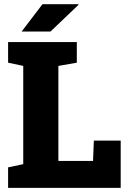

<svg xmlns="http://www.w3.org/2000/svg" viewBox="-20 -916 623 936"><path d="M19.5 0V-100.1L93.3 -115.7V-594.7L19.5 -610.4V-710.9H354.5V-610.4L264.6 -594.7V-131.3H433.6L437.5 -230.5H568.4V0ZM85.4 -762.2 187 -895.5H361.8L362.8 -892.6L226.1 -762.2Z"/></svg>

Font: Roboto Slab Black
Style: Regular
Weight: 900
Designer: Google
Version: Version 2.000; ttfautohint (v1.8.1.43-b0c9)